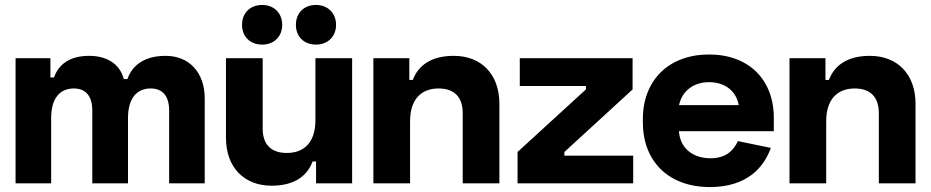

<svg xmlns="http://www.w3.org/2000/svg" viewBox="-20 -742 3768 777"><path d="M43 0H187V-264.5C187 -345 223 -384 279 -384C326 -384 353.5 -354.5 353.5 -294.5V0H498V-264.5C498 -345 534 -384 590 -384C637 -384 664.5 -354.5 664.5 -294.5V0H808.5V-343C808.5 -450.5 744 -516 650.5 -516C561.5 -516 514.5 -475.5 495.5 -422H481C464 -487 408 -516 340.5 -516C259 -516 216 -478.5 198.5 -428.5H184V-506.5H43Z M1405 -506.5H1256.5V-256C1256.5 -166 1211 -123 1140.5 -123C1079.5 -123 1043 -155 1043 -222V-506.5H894.5V-184.5C894.5 -63.5 969 9.5 1079 9.5C1175 9.5 1224 -32.5 1245 -88.5H1259V0H1405ZM1041 -561.5C1088 -561.5 1122 -593 1122 -641.5C1122 -690 1088 -722 1041 -722C993 -722 959.5 -690 959.5 -641.5C959.5 -593 993 -561.5 1041 -561.5ZM1258.5 -561.5C1305.5 -561.5 1340 -593 1340 -641.5C1340 -690 1305.5 -722 1258.5 -722C1211 -722 1177.5 -690 1177.5 -641.5C1177.5 -593 1211 -561.5 1258.5 -561.5Z M1491 0H1639.5V-250.5C1639.5 -340 1684.5 -384 1755 -384C1816 -384 1852.5 -351.5 1852.5 -284.5V0H2001V-322C2001 -443 1926.5 -516 1816.5 -516C1721 -516 1671.5 -474 1650.5 -418.5H1636.5V-506.5H1491Z M2074.5 0H2542.5V-112H2264V-127L2540 -380V-506.5H2083.5V-394H2351V-380L2074.5 -127Z M2853 15C3006 15 3072.5 -67.5 3099.5 -143.5L2966 -171C2949 -132.5 2917 -101.5 2855.5 -101.5C2784.5 -101.5 2732.5 -141.5 2727.5 -211H3111.5V-265C3111.5 -421 3009 -521.5 2849.5 -521.5C2686.5 -521.5 2581.5 -417.5 2581.5 -259.5V-247.5C2581.5 -89 2685.5 15 2853 15ZM2728 -316.5C2740.5 -374.5 2787 -409.5 2849.5 -409.5C2913.5 -409.5 2959 -374.5 2969.5 -316.5Z M3175 0H3323.5V-250.5C3323.5 -340 3368.5 -384 3439 -384C3500 -384 3536.5 -351.5 3536.5 -284.5V0H3685V-322C3685 -443 3610.5 -516 3500.5 -516C3405 -516 3355.5 -474 3334.5 -418.5H3320.5V-506.5H3175Z"/></svg>

Font: MCL Standard Bold
Style: Regular
Weight: 700
Designer: Květoslav Bartoš
Foundry: Florian Karsten
Version: Version 1.001;Glyphs 3.2.3 (3260)